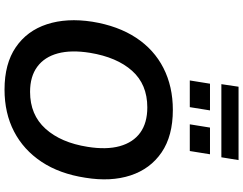

<svg xmlns="http://www.w3.org/2000/svg" viewBox="-130 -908 1048 827"><g transform="rotate(90 393.5 -494.0)"><path d="M73 -368Q91 -479 142 -556.5Q193 -634 272.5 -674.5Q352 -715 453 -715Q565 -715 636 -666.5Q707 -618 735 -533Q763 -448 745 -338Q728 -227 676.5 -149.5Q625 -72 546 -31Q467 10 365 10Q254 10 183 -38.5Q112 -87 84 -172.5Q56 -258 73 -368ZM207 -358Q194 -277 209.5 -219.5Q225 -162 267 -131Q309 -100 375 -100Q474 -100 534 -166.5Q594 -233 612 -348Q625 -429 609 -486.5Q593 -544 551 -574.5Q509 -605 442 -605Q343 -605 284.5 -539.5Q226 -474 207 -358ZM342 -924 353 -998H669L657 -924ZM326 -788 340 -875H455L441 -788ZM515 -788 529 -875H644L630 -788Z"/></g></svg>

Font: Mulish ExtraLight
Style: Italic
Weight: 200
Italic angle: -9°
Designer: Vernon Adams
Foundry: Vernon Adams
Version: Version 3.603